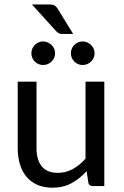

<svg xmlns="http://www.w3.org/2000/svg" viewBox="-20 -851 565 878"><path d="M61 0ZM147 -477.5V-173.3Q147 -119.6 171.1 -90.1Q195.3 -60.5 244.6 -60.5Q281.2 -60.5 312.7 -77.9Q344.2 -95.2 371.1 -125.5V-477.5H457V0H405.3Q396.5 0 390.6 -4.2Q384.8 -8.3 383.8 -17.6L376 -68.4Q345.2 -34.2 307.4 -13.4Q269.5 7.3 219.7 7.3Q180.7 7.3 151.1 -5.6Q121.6 -18.6 101.6 -42.2Q81.5 -65.9 71.3 -99.4Q61 -132.8 61 -173.3V-477.5ZM207 -830.6Q222.7 -830.6 230.5 -825.4Q238.3 -820.3 244.6 -809.6L314.5 -695.8H265.6Q255.9 -695.8 249.5 -698.7Q243.2 -701.7 236.3 -709L126 -830.6ZM231.9 -607.4Q231.9 -596.2 227.5 -586.4Q223.1 -576.7 215.6 -569.3Q208 -562 198 -557.9Q188 -553.7 177.2 -553.7Q166 -553.7 156.2 -557.9Q146.5 -562 139.2 -569.3Q131.8 -576.7 127.7 -586.4Q123.5 -596.2 123.5 -607.4Q123.5 -618.7 127.7 -628.4Q131.8 -638.2 139.2 -645.5Q146.5 -652.8 156.2 -657.2Q166 -661.6 177.2 -661.6Q188 -661.6 198 -657.2Q208 -652.8 215.6 -645.5Q223.1 -638.2 227.5 -628.4Q231.9 -618.7 231.9 -607.4ZM412.6 -607.4Q412.6 -596.2 408.2 -586.4Q403.8 -576.7 396.2 -569.3Q388.7 -562 378.7 -557.9Q368.7 -553.7 357.9 -553.7Q346.7 -553.7 336.9 -557.9Q327.1 -562 319.8 -569.3Q312.5 -576.7 308.3 -586.4Q304.2 -596.2 304.2 -607.4Q304.2 -618.7 308.3 -628.4Q312.5 -638.2 319.8 -645.5Q327.1 -652.8 336.9 -657.2Q346.7 -661.6 357.9 -661.6Q368.7 -661.6 378.7 -657.2Q388.7 -652.8 396.2 -645.5Q403.8 -638.2 408.2 -628.4Q412.6 -618.7 412.6 -607.4Z"/></svg>

Font: Carlito
Style: Regular
Weight: 400
Designer: Lukasz Dziedzic
Foundry: tyPoland Lukasz Dziedzic
Version: Version 1.103; Beta1; all basic design good, some composites